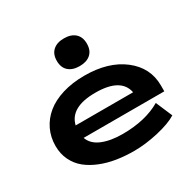

<svg xmlns="http://www.w3.org/2000/svg" viewBox="-169 -940 1136 1129"><g transform="rotate(-30 399.0 -375.0)"><path d="M420.9 -105Q576.2 -105 680.2 -166L728 -54.2Q681.6 -24.9 594.7 -4.9Q507.8 15.1 431.2 15.1Q368.7 15.1 312.7 6.3Q256.8 -2.4 207 -22.5Q157.2 -42.5 121.1 -71.8Q85 -101.1 64 -144.5Q43 -188 43 -241.2Q43 -300.3 66.9 -350.6Q90.8 -400.9 135.5 -437.5Q180.2 -474.1 247.1 -494.6Q314 -515.1 396 -515.1Q558.6 -515.1 658.2 -438Q757.8 -360.8 757.8 -240.2V-200.2H210Q227.1 -151.9 283.2 -128.4Q339.4 -105 420.9 -105ZM206.1 -287.1H596.2Q574.7 -396 401.9 -396Q231.9 -396 206.1 -287.1ZM326.9 -740.7Q299.8 -716.3 299.8 -670.9Q299.8 -625.5 326.9 -601.3Q354 -577.1 401.9 -577.1Q449.7 -577.1 476.8 -601.3Q503.9 -625.5 503.9 -670.9Q503.9 -716.3 476.8 -740.7Q449.7 -765.1 401.9 -765.1Q354 -765.1 326.9 -740.7Z"/></g></svg>

Font: Messapia Bold
Style: Regular
Weight: 400
Designer: Luca Marsano
Foundry: Collletttivo
Version: Version 1.000;FEAKit 1.0